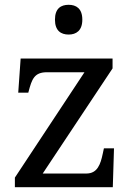

<svg xmlns="http://www.w3.org/2000/svg" viewBox="-20 -780 551 800"><path d="M266 -636C297 -636 323 -652 323 -698C323 -745 297 -760 266 -760C234 -760 209 -745 209 -698C209 -652 234 -636 266 -636ZM42 0H450L455 -162H413L408 -139C399 -96 386 -57 340 -57H158L449 -495V-536H66L56 -394H98L99 -398C113 -451 123 -479 176 -479H332L42 -40Z"/></svg>

Font: Noto Fangsong KSS Vertical
Style: Regular
Weight: 400
Designer: LIU Zhao, ZHANG Congyu, Kushim JIANG
Foundry: Guyu Beijing Co. Ltd.
Version: Version 1.000;November 16, 2022;FontCreator 11.5.0.2427 64-b